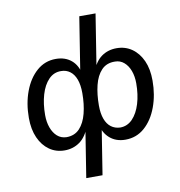

<svg xmlns="http://www.w3.org/2000/svg" viewBox="-94 -791 992 1058"><g transform="rotate(-10 402.0 -262.5)"><path d="M303 180 348 -104H357Q335 -44 298 -17.5Q261 9 213 9Q165 9 128 -17Q91 -43 70 -90Q49 -137 49 -201Q49 -282 74 -349Q99 -416 144.5 -456Q190 -496 251 -496Q304 -496 338.5 -466.5Q373 -437 382 -383H369L420 -705H511L460 -383H448Q470 -444 506.5 -470Q543 -496 591 -496Q640 -496 677 -470Q714 -444 735 -397.5Q756 -351 756 -286Q756 -206 731 -138.5Q706 -71 660.5 -31Q615 9 553 9Q501 9 466 -21Q431 -51 421 -105L439 -104L394 180ZM235 -61Q281 -61 309 -91Q337 -121 350 -172Q363 -223 363 -285Q363 -331 351.5 -362Q340 -393 318.5 -409Q297 -425 269 -425Q228 -426 199 -396Q170 -366 155 -315Q140 -264 140 -201Q140 -162 151.5 -130.5Q163 -99 184 -80.5Q205 -62 235 -61ZM536 -62Q576 -62 605 -92Q634 -122 649.5 -173Q665 -224 665 -287Q665 -326 653.5 -357Q642 -388 620.5 -406.5Q599 -425 570 -425Q523 -426 494.5 -396Q466 -366 453.5 -315Q441 -264 441 -202Q441 -157 452.5 -126Q464 -95 485.5 -79Q507 -63 536 -62Z"/></g></svg>

Font: Nunito Sans 12pt Medium
Style: Italic
Weight: 500
Italic angle: -9°
Designer: Vernon Adams
Foundry: Vernon Adams
Version: Version 3.101;gftools[0.9.27]